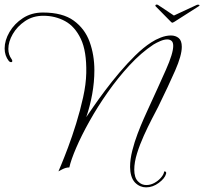

<svg xmlns="http://www.w3.org/2000/svg" viewBox="-207 -720 880 828"><path d="M642 -699Q647 -701 651.5 -699Q656 -697 650 -693L545 -626Q538 -622 536 -622Q534 -622 530 -626L464 -693Q463 -694 463 -696Q463 -699 466.5 -700Q470 -701 474 -699L543 -653ZM423 88Q410 88 398 83Q386 78 375 67Q364 55 359 37.5Q354 20 354 0Q354 -33 363.5 -70.5Q373 -108 386.5 -143.5Q400 -179 412 -206Q424 -233 430 -246Q477 -348 508.5 -419Q540 -490 540 -522Q540 -538 532.5 -544Q525 -550 514 -550Q501 -550 484.5 -543Q468 -536 455 -528Q402 -493 352 -439Q302 -385 258 -322.5Q214 -260 179 -197.5Q144 -135 121.5 -82.5Q99 -30 92 2Q77 2 61 10.5Q45 19 45 19Q45 19 57 -9.5Q69 -38 86.5 -84.5Q104 -131 121.5 -187.5Q139 -244 151.5 -300.5Q164 -357 165 -405Q167 -499 141.5 -552.5Q116 -606 73.5 -629Q31 -652 -20 -652Q-65 -652 -99 -629Q-133 -606 -152 -573Q-171 -540 -171 -509Q-171 -484 -157 -465Q-154 -461 -154 -457Q-154 -452 -159 -452Q-165 -452 -169 -457Q-187 -480 -187 -511Q-187 -546 -166 -582Q-145 -618 -108 -642Q-71 -666 -22 -666Q63 -666 111 -631Q159 -596 179.5 -539.5Q200 -483 200 -417Q200 -366 190.5 -313.5Q181 -261 165 -215Q176 -231 197 -261.5Q218 -292 246.5 -330Q275 -368 308 -407Q341 -446 376 -480.5Q411 -515 445 -537Q463 -549 486 -558Q509 -567 530 -567Q550 -567 563.5 -556Q577 -545 577 -518Q577 -481 548.5 -416Q520 -351 475 -259Q465 -240 448 -207Q431 -174 413.5 -135.5Q396 -97 384 -58.5Q372 -20 372 12Q372 28 376 41.5Q380 55 390 64Q404 78 424 78Q442 78 458.5 69Q475 60 486.5 47Q498 34 500 24Q500 19 504 19Q506 19 508.5 22Q511 25 509 30Q504 49 478 68.5Q452 88 423 88Z"/></svg>

Font: Gwendolyn
Style: Regular
Weight: 400
Designer: Robert E. Leuschke
Foundry: Robert E. Leuschke
Version: Version 1.010; ttfautohint (v1.8.3)